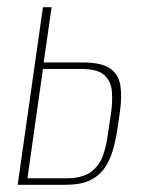

<svg xmlns="http://www.w3.org/2000/svg" viewBox="-20 -512 408 532"><path d="M29 0 99 -492H123L101 -339H208Q262 -339 285.5 -322Q309 -305 313.5 -275.5Q318 -246 313 -208L307 -165Q302 -129 293.5 -98.5Q285 -68 269.5 -46Q254 -24 228.5 -12Q203 0 162 0ZM56 -18H163Q207 -18 230.5 -34.5Q254 -51 264.5 -79Q275 -107 279 -141L288 -201Q292 -231 290 -258.5Q288 -286 269.5 -303.5Q251 -321 204 -321H99Z"/></svg>

Font: Alumni Sans SC Thin
Style: Italic
Weight: 100
Italic angle: -8°
Designer: Robert E. Leuschke
Foundry: Robert E. Leuschke
Version: Version 1.016